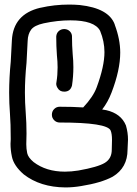

<svg xmlns="http://www.w3.org/2000/svg" viewBox="-20 -820 600 840"><path d="M261 -419Q241 -419 232 -435Q226 -444 226 -454L227 -461Q232 -491 232 -525Q232 -550 229 -578Q226 -618 226 -660Q227 -675 237 -684Q247 -693 262 -693Q277 -692 286 -682.5Q295 -673 295 -660V-657Q295 -622 298 -583Q301 -554 301 -526Q301 -486 295 -446Q288 -419 261 -419ZM266 0Q156 -1 84 -57Q40 -95 32 -135Q26 -163 26 -191L27 -211Q27 -280 23.5 -324Q20 -368 20 -415Q20 -479 27 -550L32 -644Q38 -758 156 -786H157Q218 -800 282 -800Q305 -800 329 -798Q456 -784 482 -713V-712Q506 -648 506 -590Q506 -514 468 -415Q452 -373 427 -341L445 -338Q510 -323 531 -271Q540 -240 540 -209L538 -165Q538 -86 473 -47Q423 -20 335 -6Q300 0 266 0ZM264 -69Q292 -69 323 -74Q408 -89 438.5 -107.5Q469 -126 469 -165L470 -208Q470 -235 464 -249Q449 -284 241 -284Q227 -284 217 -294Q207 -304 207 -318Q207 -333 217 -343Q227 -353 241 -353Q299 -353 344 -350Q388 -397 403 -438Q437 -530 437 -592Q437 -639 418 -685Q394 -731 288 -731Q232 -731 171 -718Q130 -709 116 -690Q102 -671 101 -641L96 -545Q89 -475 89 -415Q89 -372 92.5 -327.5Q96 -283 96 -236L95 -189Q95 -169 99 -150Q103 -131 127 -111Q182 -69 264 -69Z"/></svg>

Font: Bubblez Graffiti
Style: Regular
Weight: 400
Designer: GGBotNet
Foundry: GGBotNet
Version: 1.00